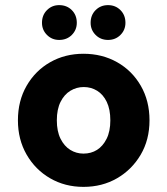

<svg xmlns="http://www.w3.org/2000/svg" viewBox="-20 -718 653 750"><path d="M306 12Q234 12 176 -21.5Q118 -55 84 -114Q50 -173 50 -248Q50 -324 84 -383Q118 -442 176 -475Q234 -508 306 -508Q379 -508 437.5 -475Q496 -442 530 -383Q564 -324 564 -248Q564 -172 529.5 -113.5Q495 -55 437 -21.5Q379 12 306 12ZM306 -118Q336 -118 359 -132.5Q382 -147 396.5 -176Q411 -205 411 -248Q411 -291 397 -320Q383 -349 359.5 -363.5Q336 -378 307 -378Q279 -378 255 -363.5Q231 -349 216.5 -320Q202 -291 202 -248Q202 -205 216.5 -176Q231 -147 254.5 -132.5Q278 -118 306 -118ZM211 -562Q183 -562 163.5 -581.5Q144 -601 144 -629Q144 -659 163.5 -678.5Q183 -698 211 -698Q241 -698 260.5 -678.5Q280 -659 280 -629Q280 -601 260.5 -581.5Q241 -562 211 -562ZM402 -562Q373 -562 353.5 -581.5Q334 -601 334 -629Q334 -659 353.5 -678.5Q373 -698 402 -698Q431 -698 450.5 -678.5Q470 -659 470 -629Q470 -601 450.5 -581.5Q431 -562 402 -562Z"/></svg>

Font: DM Sans 24pt Black
Style: Regular
Weight: 900
Designer: Colophon Foundry, Jonny Pinhorn
Foundry: Colophon Foundry
Version: Version 4.004;gftools[0.9.30]